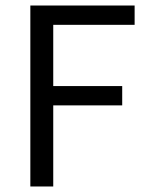

<svg xmlns="http://www.w3.org/2000/svg" viewBox="-20 -676 534 696"><path d="M90 0V-656H468V-586H173V-364H423V-294H173V0Z"/></svg>

Font: Giro Regular
Style: Regular
Weight: 400
Designer: Paul D. Hunt
Foundry: Adobe Systems Incorporated
Version: Version 1.000;PS 1.0;hotconv 1.0.88;makeotf.lib2.5.647800